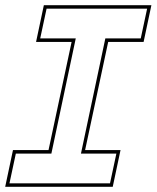

<svg xmlns="http://www.w3.org/2000/svg" viewBox="-37 -720 604 740"><path d="M-17 0 13 -141.5H150L239 -558.5H102L132 -700H546.5L516.5 -558.5H380L291 -141.5H427.5L397.5 0ZM-0.5 -13.5H387L411.5 -128H275L369 -572H505.5L530 -686.5H142.5L118 -572H255L161 -128H24Z"/></svg>

Font: Tourney Thin
Style: Italic
Weight: 100
Italic angle: -12°
Designer: Tyler Finck
Foundry: Etcetera Type Co
Version: Version 1.015